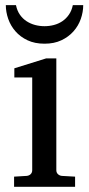

<svg xmlns="http://www.w3.org/2000/svg" viewBox="-20 -719 343 739"><path d="M34.2 0V-39.1L83 -42Q92.3 -43 98.1 -48.8Q104 -54.7 104 -64V-420.9H35.2V-456.1L157.2 -494.1H196.8V-64Q196.8 -54.7 202.9 -48.8Q209 -43 217.8 -42L269 -39.1V0ZM300.3 -699.2Q300.3 -672.9 291 -646.2Q281.7 -619.6 262.9 -598.4Q244.1 -577.1 216.3 -564Q188.5 -550.8 151.4 -550.8Q113.8 -550.8 85.9 -564Q58.1 -577.1 39.6 -598.4Q21 -619.6 11.7 -646.2Q2.4 -672.9 2.4 -699.2H41.5Q45.9 -677.7 56.6 -662.4Q67.4 -647 82.5 -637.2Q97.7 -627.4 115.2 -622.8Q132.8 -618.2 151.4 -618.2Q169.9 -618.2 187.5 -622.8Q205.1 -627.4 219.7 -637.2Q234.4 -647 245.1 -662.4Q255.9 -677.7 260.3 -699.2Z"/></svg>

Font: Tagmukay Beta
Style: Regular
Weight: 400
Designer: Peter Martin
Foundry: SIL International
Version: Version 2.000; dev 82b92eM